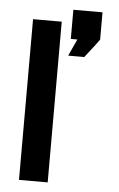

<svg xmlns="http://www.w3.org/2000/svg" viewBox="-53 -782 510 820"><g transform="rotate(5 201.5 -372.0)"><path d="M223 -547 256 -619H228V-744H353V-627Q343 -612 292 -547ZM60 0V-689H183V0Z"/></g></svg>

Font: Coval
Style: Bold
Weight: 700
Foundry: Context Ltd
Version: Version 001.000